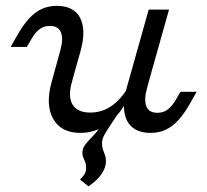

<svg xmlns="http://www.w3.org/2000/svg" viewBox="-20 -446 716 663"><path d="M285.5 197.6 256.5 174.2Q267.7 162.9 272.6 154Q277.4 145.2 277.4 134.7Q277.4 121.8 274.2 113.7Q271 105.6 267.7 98.4Q264.5 91.1 264.5 81.5Q264.5 66.1 274.2 53.6Q283.9 41.1 300 24.6Q316.1 8.1 335.5 -19.4Q343.5 -31.5 349.2 -40.3Q354.8 -49.2 359.3 -55.6Q363.7 -62.1 366.1 -66.1L391.1 -58.9Q362.9 -16.9 350.4 2.8Q337.9 22.6 335.1 31.5Q332.3 40.3 332.3 50Q332.3 61.3 335.9 71.4Q339.5 81.5 342.7 90.3Q346 99.2 346 109.7Q346 132.3 331 154.4Q316.1 176.6 285.5 197.6ZM240.3 -206.5 229 -165.3Q213.7 -113.7 230.2 -85.5Q246.8 -57.3 291.9 -57.3Q331.5 -57.3 364.1 -79.4Q396.8 -101.6 423.4 -146V-107.3Q393.5 -48.4 351.6 -17.7Q309.7 12.9 257.3 12.9Q191.1 12.9 163.7 -35.5Q136.3 -83.9 158.1 -162.1L170.2 -206.5ZM170.2 -206.5 188.7 -273.4Q199.2 -312.1 190.3 -334.3Q181.5 -356.5 152.4 -356.5Q131.5 -356.5 116.5 -345.2Q101.6 -333.9 89.5 -312.9L72.6 -283.9H16.9L36.3 -318.5Q58.1 -357.3 79 -380.6Q100 -404 123.8 -414.9Q147.6 -425.8 175.8 -425.8Q214.5 -425.8 237.5 -407.7Q260.5 -389.5 266.1 -354.4Q271.8 -319.4 258.1 -269.4L240.3 -206.5ZM435.5 -206.5 493.5 -412.9H563.7L505.6 -206.5ZM487.1 -139.5Q476.6 -100.8 485.5 -78.6Q494.4 -56.5 523.4 -56.5Q544.4 -56.5 559.3 -68.1Q574.2 -79.8 586.3 -100L603.2 -129H658.9L639.5 -94.4Q618.5 -56.5 597.2 -32.7Q575.8 -8.9 552.4 2Q529 12.9 500 12.9Q461.3 12.9 438.3 -5.2Q415.3 -23.4 409.7 -58.5Q404 -93.5 417.7 -143.5L435.5 -206.5H505.6Z"/></svg>

Font: Playfair 5pt SemiExpanded Light
Style: Italic
Weight: 300
Width: 6
Italic angle: -15.6°
Designer: Claus Eggers Sørensen
Foundry: Claus Eggers Sørensen
Version: Version 2.203